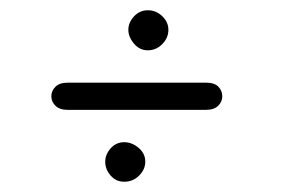

<svg xmlns="http://www.w3.org/2000/svg" viewBox="-20 -422 585 374"><path d="M381 -208H112Q96 -208 88 -216Q80 -224 80 -234.5Q80 -245 88 -253Q96 -261 112 -261H381Q398 -261 405.5 -253Q413 -245 413 -234.5Q413 -224 405 -216Q397 -208 381 -208ZM222 -68Q206 -68 195.5 -80Q185 -92 185 -107Q185 -121 195.5 -133Q206 -145 222 -145Q237 -145 250 -134Q263 -123 263 -107Q263 -92 251 -80Q239 -68 222 -68ZM268 -324Q252 -324 241 -337Q230 -350 230 -364Q230 -378 241 -390Q252 -402 268 -402Q284 -402 296 -390.5Q308 -379 308 -364Q308 -348 296 -336Q284 -324 268 -324Z"/></svg>

Font: Edu QLD Beginner
Style: Regular
Weight: 400
Designer: Tina and Corey Anderson
Foundry: Google for Education
Version: Version 1.003